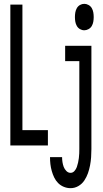

<svg xmlns="http://www.w3.org/2000/svg" viewBox="-20 -759 540 1002"><path d="M34 0V-735H97V-80H230V0ZM420 -601Q408 -601 397.5 -607Q387 -613 381 -623.5Q375 -634 373 -646Q371 -658 371 -670Q371 -682 373 -694Q375 -706 381 -716.5Q387 -727 397.5 -733Q408 -739 420 -739Q431 -739 442 -733Q453 -727 459 -716.5Q465 -706 467 -694Q469 -682 469 -670Q469 -658 467 -646Q465 -634 459 -623.5Q453 -613 442 -607Q431 -601 420 -601ZM348 223Q330 223 313 216Q296 209 283.5 196.5Q271 184 263 167.5Q255 151 250 133Q245 115 243 97.5Q241 80 241 61H304Q304 74 306 87Q308 100 312.5 112Q317 124 326.5 133.5Q336 143 348 143Q360 143 368.5 133.5Q377 124 381 112.5Q385 101 387.5 89.5Q390 78 391.5 66Q393 54 393.5 42Q394 30 394 19V-440H320V-520H457V19Q457 40 455.5 61.5Q454 83 450 104Q446 125 439 145Q432 165 420 183Q408 201 389 212Q370 223 348 223Z"/></svg>

Font: Iosevka Medium
Style: Regular
Weight: 500
Monospace: yes
Designer: Belleve Invis
Foundry: Belleve Invis
Version: Version 32.5.0; ttfautohint (v1.8.4)